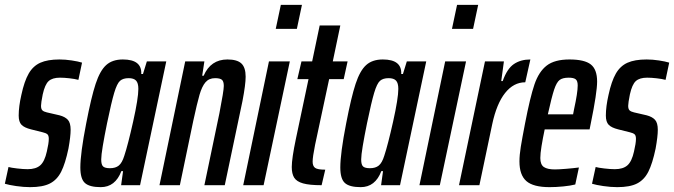

<svg xmlns="http://www.w3.org/2000/svg" viewBox="-39 -763 2777 791"><path d="M-19 -6 -4 -75Q6 -72 31.5 -69Q57 -66 75 -66Q109 -66 127 -82Q145 -98 154 -139Q162 -173 162 -191Q162 -205 156 -210Q150 -215 137 -218L89 -230Q61 -237 49.5 -249Q38 -261 38 -287Q38 -324 49 -372Q61 -428 79 -459.5Q97 -491 127 -504.5Q157 -518 206 -518Q230 -518 256.5 -514Q283 -510 299 -505L284 -434Q269 -438 247 -440.5Q225 -443 208 -443Q177 -443 161.5 -429Q146 -415 137 -374Q130 -339 130 -327Q130 -314 135.5 -308.5Q141 -303 154 -300L206 -288Q229 -282 240.5 -269.5Q252 -257 252 -228Q252 -201 243 -151Q230 -89 213 -55.5Q196 -22 166.5 -7Q137 8 85 8Q58 8 27.5 3.5Q-3 -1 -19 -6Z M292 -73Q292 -131 316 -254Q337 -363 355 -417.5Q373 -472 398.5 -495Q424 -518 467 -518Q546 -518 543 -458H550L566 -510H646L538 0H460L468 -58H461Q436 8 376 8Q330 8 311 -9Q292 -26 292 -73ZM473 -121Q488 -166 509.5 -262Q531 -358 531 -397Q531 -421 521.5 -431Q512 -441 491 -441Q468 -441 455.5 -430Q443 -419 431.5 -380.5Q420 -342 402 -255Q391 -201 384.5 -162Q378 -123 378 -106Q378 -84 386 -77Q394 -70 414 -70Q437 -70 450.5 -81Q464 -92 473 -121Z M724 -510H803L794 -451H800Q829 -518 898 -518Q938 -518 955.5 -501.5Q973 -485 973 -447Q973 -415 960 -347L887 0H803L865 -297Q883 -389 883 -409Q883 -428 875 -434.5Q867 -441 847 -441Q822 -441 807.5 -424Q793 -407 783 -372.5Q773 -338 757 -264L702 0H618Z M1097 -644 1118 -743H1205L1184 -644ZM963 0 1069 -510H1155L1047 0Z M1163 -75Q1163 -110 1180 -191L1232 -437H1186L1203 -510H1247L1278 -658H1363L1332 -510H1393L1377 -437H1317L1259 -166Q1249 -116 1249 -97Q1249 -79 1259 -71.5Q1269 -64 1301 -64L1286 0Q1236 0 1209.5 -7.5Q1183 -15 1173 -31Q1163 -47 1163 -75Z M1363 -73Q1363 -131 1387 -254Q1408 -363 1426 -417.5Q1444 -472 1469.5 -495Q1495 -518 1538 -518Q1617 -518 1614 -458H1621L1637 -510H1717L1609 0H1531L1539 -58H1532Q1507 8 1447 8Q1401 8 1382 -9Q1363 -26 1363 -73ZM1544 -121Q1559 -166 1580.5 -262Q1602 -358 1602 -397Q1602 -421 1592.5 -431Q1583 -441 1562 -441Q1539 -441 1526.5 -430Q1514 -419 1502.5 -380.5Q1491 -342 1473 -255Q1462 -201 1455.5 -162Q1449 -123 1449 -106Q1449 -84 1457 -77Q1465 -70 1485 -70Q1508 -70 1521.5 -81Q1535 -92 1544 -121Z M1823 -644 1844 -743H1931L1910 -644ZM1689 0 1795 -510H1881L1773 0Z M1959 -510H2037L2026 -429H2032Q2050 -480 2078 -499Q2106 -518 2146 -518L2125 -424Q2077 -424 2042 -380Q2007 -336 1989 -252L1936 0H1852Z M2101 -98Q2101 -124 2106.5 -158Q2112 -192 2124 -254Q2145 -363 2163 -415.5Q2181 -468 2213.5 -493Q2246 -518 2307 -518Q2369 -518 2395 -497.5Q2421 -477 2421 -427Q2421 -382 2395 -255L2390 -230H2205Q2197 -192 2192 -161Q2187 -130 2187 -112Q2187 -85 2201.5 -75Q2216 -65 2247 -65Q2262 -65 2293 -67.5Q2324 -70 2346 -73L2331 -3Q2312 2 2282 5Q2252 8 2225 8Q2158 8 2129.5 -17Q2101 -42 2101 -98ZM2322 -292 2326 -313Q2341 -381 2341 -411Q2341 -430 2332.5 -436.5Q2324 -443 2304 -443Q2279 -443 2266.5 -433.5Q2254 -424 2244 -394Q2234 -364 2218 -292Z M2400 -6 2415 -75Q2425 -72 2450.5 -69Q2476 -66 2494 -66Q2528 -66 2546 -82Q2564 -98 2573 -139Q2581 -173 2581 -191Q2581 -205 2575 -210Q2569 -215 2556 -218L2508 -230Q2480 -237 2468.5 -249Q2457 -261 2457 -287Q2457 -324 2468 -372Q2480 -428 2498 -459.5Q2516 -491 2546 -504.5Q2576 -518 2625 -518Q2649 -518 2675.5 -514Q2702 -510 2718 -505L2703 -434Q2688 -438 2666 -440.5Q2644 -443 2627 -443Q2596 -443 2580.5 -429Q2565 -415 2556 -374Q2549 -339 2549 -327Q2549 -314 2554.5 -308.5Q2560 -303 2573 -300L2625 -288Q2648 -282 2659.5 -269.5Q2671 -257 2671 -228Q2671 -201 2662 -151Q2649 -89 2632 -55.5Q2615 -22 2585.5 -7Q2556 8 2504 8Q2477 8 2446.5 3.5Q2416 -1 2400 -6Z"/></svg>

Font: Saira Ultra Condensed SemiBold
Style: Italic
Weight: 600
Width: 1
Italic angle: -12°
Designer: Hector Gatti with collaboration of the Omnibus-Type team
Foundry: Omnibus-Type
Version: Version 1.001; ttfautohint (v1.8)